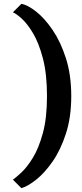

<svg xmlns="http://www.w3.org/2000/svg" viewBox="-20 -825 426 997"><path d="M91 152 47 108Q62 97.5 91 70.8Q120 44 150.5 -5.5Q181 -55 202.5 -133.5Q224 -212 224 -326Q224 -440 203.2 -520Q182.5 -600 152.5 -650.8Q122.5 -701.5 93.2 -728Q64 -754.5 47 -761L91 -805Q123.5 -799.5 167.2 -765.2Q211 -731 252.8 -670Q294.5 -609 322.2 -522.8Q350 -436.5 350 -326Q350 -216 322.2 -130.8Q294.5 -45.5 252.8 14.2Q211 74 167.2 108.5Q123.5 143 91 152Z"/></svg>

Font: Alatsi
Style: Regular
Weight: 400
Designer: Spyros Zevelakis, Eben Sorkin
Foundry: www.sorkintype.com
Version: Version 1.008; ttfautohint (v1.8.4.7-5d5b)